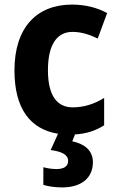

<svg xmlns="http://www.w3.org/2000/svg" viewBox="-20 -577 513 837"><path d="M385 130C385 75 343 49 295 39L307 9C358 6 399 -8 434 -31V-150C392 -124 346 -109 297 -109C228 -109 189 -161 189 -271C189 -382 228 -438 296 -438C333 -438 369 -427 406 -409L447 -520C405 -543 353 -557 294 -557C141 -557 43 -458 43 -270C43 -101 114 -13 233 6L201 77C250 84 277 97 277 125C277 148 259 160 226 160C207 160 188 157 169 152V229C189 235 217 240 251 240C336 240 385 198 385 130Z"/></svg>

Font: Noto Sans Khmer SemiCondensed
Style: Bold
Weight: 700
Width: 4
Designer: Danh Hong and the Monotype Design Team
Foundry: Monotype Imaging Inc.
Version: Version 2.004